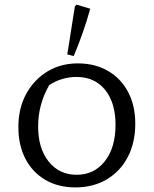

<svg xmlns="http://www.w3.org/2000/svg" viewBox="-20 -808 670 836"><path d="M308 8Q234 8 178 -24.5Q122 -57 91 -116Q60 -175 60 -255Q60 -337 94 -399Q128 -461 186 -496.5Q244 -532 319 -532Q394 -532 450.5 -499Q507 -466 538 -407Q569 -348 569 -270Q569 -187 536.5 -124.5Q504 -62 445 -27Q386 8 308 8ZM314 -47Q390 -47 436.5 -106Q483 -165 483 -265Q483 -361 437.5 -417Q392 -473 313 -473Q283 -473 252.5 -464.5Q222 -456 194 -437Q146 -353 146 -257Q146 -162 192 -104.5Q238 -47 314 -47ZM301 -564 273 -571 306 -780 313 -788 373 -770Q343 -663 301 -564Z"/></svg>

Font: Piazzolla SC
Style: Regular
Weight: 400
Designer: Juan Pablo del Peral
Foundry: Huerta Tipografica
Version: Version 1.330